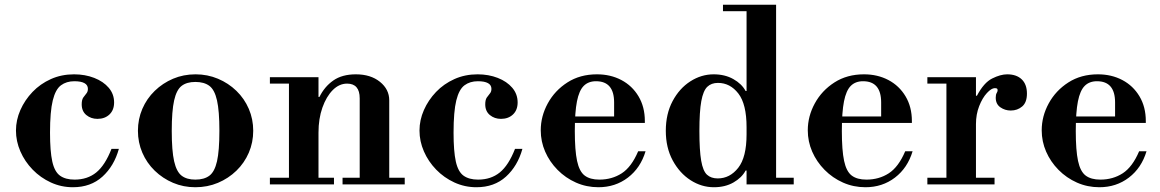

<svg xmlns="http://www.w3.org/2000/svg" viewBox="-20 -774 4871 806"><path d="M286 12Q237 12 193.5 -8Q150 -28 117 -62Q84 -96 65.5 -138.5Q47 -181 47 -226Q47 -270 65.5 -312Q84 -354 116.5 -388Q149 -422 193.5 -442Q238 -462 291 -462Q337 -462 375.5 -447Q414 -432 436.5 -405.5Q459 -379 459 -344Q459 -312 439.5 -293.5Q420 -275 389 -275Q362 -275 342.5 -291Q323 -307 323 -336Q323 -355 329.5 -364.5Q336 -374 342.5 -381.5Q349 -389 349 -401Q349 -417 334.5 -425Q320 -433 292 -433Q259 -433 236 -416Q213 -399 201.5 -352.5Q190 -306 190 -217Q190 -139 199.5 -96Q209 -53 232 -36.5Q255 -20 293 -20Q347 -20 384 -50Q421 -80 448 -149H479Q459 -77 410 -32.5Q361 12 286 12Z M800 12Q750 12 706.5 -6.5Q663 -25 629.5 -57.5Q596 -90 577.5 -133Q559 -176 559 -225Q559 -274 577.5 -317Q596 -360 629.5 -392.5Q663 -425 706.5 -443.5Q750 -462 801 -462Q851 -462 895 -443.5Q939 -425 972.5 -392.5Q1006 -360 1024.5 -317Q1043 -274 1043 -225Q1043 -176 1024.5 -133Q1006 -90 972.5 -57.5Q939 -25 895 -6.5Q851 12 800 12ZM800 -20Q837 -20 859 -36.5Q881 -53 891 -97Q901 -141 901 -225Q901 -308 891 -352.5Q881 -397 859 -413.5Q837 -430 800 -430Q764 -430 742.5 -413.5Q721 -397 711 -352.5Q701 -308 701 -225Q701 -141 711 -97Q721 -53 742.5 -36.5Q764 -20 800 -20Z M1490 -15V-361Q1490 -423 1437 -423Q1404 -423 1377 -396Q1350 -369 1333.5 -322.5Q1317 -276 1317 -217L1297 -367H1321Q1342 -410 1379 -436Q1416 -462 1474 -462Q1536 -462 1575 -430.5Q1614 -399 1614 -353V-15ZM1113 0V-28H1382V0ZM1193 -15V-434H1317V-15ZM1418 0V-28H1679V0ZM1113 -423V-450H1317V-423Z M1980 12Q1931 12 1887.5 -8Q1844 -28 1811 -62Q1778 -96 1759.5 -138.5Q1741 -181 1741 -226Q1741 -270 1759.5 -312Q1778 -354 1810.5 -388Q1843 -422 1887.5 -442Q1932 -462 1985 -462Q2031 -462 2069.5 -447Q2108 -432 2130.5 -405.5Q2153 -379 2153 -344Q2153 -312 2133.5 -293.5Q2114 -275 2083 -275Q2056 -275 2036.5 -291Q2017 -307 2017 -336Q2017 -355 2023.5 -364.5Q2030 -374 2036.5 -381.5Q2043 -389 2043 -401Q2043 -417 2028.5 -425Q2014 -433 1986 -433Q1953 -433 1930 -416Q1907 -399 1895.5 -352.5Q1884 -306 1884 -217Q1884 -139 1893.5 -96Q1903 -53 1926 -36.5Q1949 -20 1987 -20Q2041 -20 2078 -50Q2115 -80 2142 -149H2173Q2153 -77 2104 -32.5Q2055 12 1980 12Z M2492 12Q2442 12 2398 -7.5Q2354 -27 2320.5 -61Q2287 -95 2268.5 -137.5Q2250 -180 2250 -227Q2250 -286 2279.5 -340Q2309 -394 2362 -428Q2415 -462 2486 -462Q2543 -462 2588.5 -438Q2634 -414 2660.5 -369.5Q2687 -325 2687 -266V-258H2350V-285H2558V-344Q2558 -433 2482 -433Q2450 -433 2430.5 -413.5Q2411 -394 2402 -348.5Q2393 -303 2393 -224Q2393 -143 2402.5 -98.5Q2412 -54 2434.5 -37Q2457 -20 2496 -20Q2549 -20 2590 -46.5Q2631 -73 2659 -139H2690Q2669 -69 2616 -28.5Q2563 12 2492 12Z M2977 12Q2925 12 2879 -17.5Q2833 -47 2804 -100.5Q2775 -154 2775 -225Q2775 -296 2803.5 -349.5Q2832 -403 2878 -432.5Q2924 -462 2976 -462Q3023 -462 3058.5 -442Q3094 -422 3110 -392H3134L3114 -240Q3114 -337 3079.5 -381.5Q3045 -426 2994 -426Q2966 -426 2949 -409.5Q2932 -393 2924 -349.5Q2916 -306 2916 -224Q2916 -143 2923.5 -99.5Q2931 -56 2948 -40.5Q2965 -25 2993 -25Q3044 -25 3079 -69.5Q3114 -114 3114 -210L3134 -58H3110Q3094 -28 3059 -8Q3024 12 2977 12ZM3114 0V-28H3312V0ZM3114 -15V-738H3238V-15ZM3015 -727V-754H3238V-727Z M3613 12Q3563 12 3519 -7.5Q3475 -27 3441.5 -61Q3408 -95 3389.5 -137.5Q3371 -180 3371 -227Q3371 -286 3400.5 -340Q3430 -394 3483 -428Q3536 -462 3607 -462Q3664 -462 3709.5 -438Q3755 -414 3781.5 -369.5Q3808 -325 3808 -266V-258H3471V-285H3679V-344Q3679 -433 3603 -433Q3571 -433 3551.5 -413.5Q3532 -394 3523 -348.5Q3514 -303 3514 -224Q3514 -143 3523.5 -98.5Q3533 -54 3555.5 -37Q3578 -20 3617 -20Q3670 -20 3711 -46.5Q3752 -73 3780 -139H3811Q3790 -69 3737 -28.5Q3684 12 3613 12Z M3873 0V-28H3953V-423H3873V-450H4077V-372H4081Q4110 -427 4145 -444.5Q4180 -462 4208 -462Q4247 -462 4269 -441Q4291 -420 4291 -381Q4291 -344 4271 -327Q4251 -310 4223 -310Q4199 -310 4179.5 -323.5Q4160 -337 4160 -364Q4160 -377 4164 -383.5Q4168 -390 4168 -395Q4168 -399 4166 -401.5Q4164 -404 4156 -404Q4142 -404 4123 -383.5Q4104 -363 4090.5 -328.5Q4077 -294 4077 -253V-28H4155V0Z M4595 12Q4545 12 4501 -7.5Q4457 -27 4423.5 -61Q4390 -95 4371.5 -137.5Q4353 -180 4353 -227Q4353 -286 4382.5 -340Q4412 -394 4465 -428Q4518 -462 4589 -462Q4646 -462 4691.5 -438Q4737 -414 4763.5 -369.5Q4790 -325 4790 -266V-258H4453V-285H4661V-344Q4661 -433 4585 -433Q4553 -433 4533.5 -413.5Q4514 -394 4505 -348.5Q4496 -303 4496 -224Q4496 -143 4505.5 -98.5Q4515 -54 4537.5 -37Q4560 -20 4599 -20Q4652 -20 4693 -46.5Q4734 -73 4762 -139H4793Q4772 -69 4719 -28.5Q4666 12 4595 12Z"/></svg>

Font: Libre Bodoni Medium
Style: Regular
Weight: 500
Designer: Pablo Impallari, Rodrigo Fuenzalida
Foundry: Impallari Type
Version: Version 2.005;gftools[0.9.23]